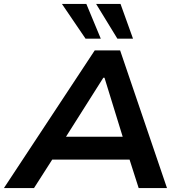

<svg xmlns="http://www.w3.org/2000/svg" viewBox="-40 -963 935 983"><path d="M-20 0 445 -705H575L815 0H670L606 -200L663 -146H186L262 -200L134 0ZM489 -565 277 -230 251 -263H635L598 -231L495 -565ZM561 -765 452 -943H577L641 -765ZM398 -765 277 -943H402L476 -765Z"/></svg>

Font: Nunito Sans 7pt SemiExpanded
Style: Bold Italic
Weight: 700
Width: 6
Italic angle: -9°
Designer: Vernon Adams
Foundry: Vernon Adams
Version: Version 3.101;gftools[0.9.27]